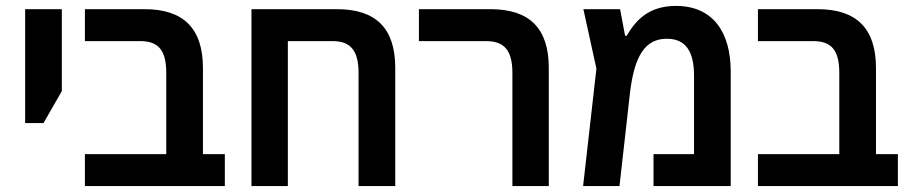

<svg xmlns="http://www.w3.org/2000/svg" viewBox="-20 -629 3070 649"><path d="M65 -213H127L189 -321V-598H65Z M740 -108H666V-399C666 -534 599 -598 469 -598H267V-490H454C513 -490 542 -462 542 -383V-108H267V0H740Z M1119 -598H830V0H953V-490H1105C1163 -490 1192 -460 1192 -383V0H1316V-400C1316 -533 1251 -598 1119 -598Z M1712 0H1835V-400C1835 -533 1770 -598 1638 -598H1396V-490H1624C1683 -490 1712 -460 1712 -383Z M2265 -609C2170 -609 2128 -558 2098 -508H2093L2076 -598H1952L1996 -397L1951 0H2074L2109 -311C2124 -443 2162 -498 2234 -498C2298 -498 2326 -455 2326 -373V-108H2189V0H2450V-387C2450 -520 2390 -609 2265 -609Z M3015 -108H2941V-399C2941 -534 2874 -598 2744 -598H2542V-490H2729C2788 -490 2817 -462 2817 -383V-108H2542V0H3015Z"/></svg>

Font: Noto Sans Hebrew SemiCondensed Semi
Style: Regular
Weight: 600
Width: 4
Designer: Monotype Design Team
Foundry: Monotype Imaging Inc.
Version: Version 1.902